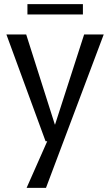

<svg xmlns="http://www.w3.org/2000/svg" viewBox="-20 -687 533 931"><path d="M11 -520H107L246 -83H247L388 -520H483L203 224H109L209 -2H201ZM113 -617V-667H382V-617Z"/></svg>

Font: Murecho
Style: Regular
Weight: 400
Designer: Neil Summerour
Foundry: Positype
Version: Version 1.010; ttfautohint (v1.8.3)